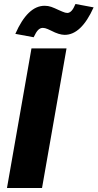

<svg xmlns="http://www.w3.org/2000/svg" viewBox="-20 -944 490 964"><path d="M314 -701H138L15 0H191ZM195 -804Q206 -804 219.5 -798Q233 -792 237 -790Q277 -769 305 -769Q388 -769 450 -907L359 -924Q349 -900 339 -889.5Q329 -879 318 -879Q308 -879 293.5 -885.5Q279 -892 276 -893Q253 -904 237.5 -909.5Q222 -915 204 -915Q119 -915 57 -774L149 -757Q161 -783 171.5 -793.5Q182 -804 195 -804Z"/></svg>

Font: Geom ExtraBold
Style: Bold Italic
Weight: 800
Italic angle: -10°
Version: Version 1.102